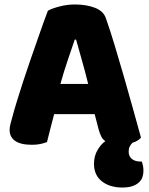

<svg xmlns="http://www.w3.org/2000/svg" viewBox="-20 -636 667 858"><path d="M403 -126H222Q212 -90 204.5 -59Q197 -28 190 -1Q176 4 160.5 7.5Q145 11 123 11Q72 11 47.5 -6.5Q23 -24 23 -55Q23 -69 27 -83Q31 -97 36 -116Q43 -143 55.5 -183.5Q68 -224 83 -270.5Q98 -317 115 -365.5Q132 -414 147 -457.5Q162 -501 174.5 -535.5Q187 -570 194 -588Q211 -598 245.5 -607Q280 -616 315 -616Q365 -616 403.5 -601.5Q442 -587 453 -555Q471 -504 492 -435Q513 -366 534 -292.5Q555 -219 575 -147.5Q595 -76 610 -21Q598 -6 572 2Q564 10 559.5 19Q555 28 555 42Q555 62 569 74Q583 86 609 86H614Q617 95 619 105Q621 115 621 128Q621 142 616.5 155.5Q612 169 600.5 179.5Q589 190 571 196Q553 202 526 202Q471 202 435.5 174.5Q400 147 400 96Q400 61 416.5 33.5Q433 6 451 -5Q439 -13 432.5 -26Q426 -39 421 -57ZM314 -459Q300 -418 283 -368Q266 -318 250 -261H374Q360 -318 345.5 -368.5Q331 -419 320 -459Z"/></svg>

Font: Baloo Bhai 2 ExtraBold
Style: Regular
Weight: 800
Designer: Supriya Tembe, Noopur Datye and Ek Type
Foundry: Ek Type
Version: Version 1.640;PS 1.000;hotconv 16.6.51;makeotf.lib2.5.65220;